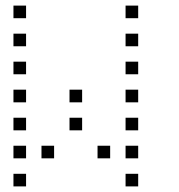

<svg xmlns="http://www.w3.org/2000/svg" viewBox="-20 -693 640 685"><path d="M29 -673Q28 -673 28 -673Q28 -673 28 -672V-629Q28 -628 28 -628Q28 -628 29 -628H72Q73 -628 73 -628Q73 -628 73 -629V-672Q73 -673 73 -673Q73 -673 72 -673ZM429 -673Q428 -673 428 -673Q428 -673 428 -672V-629Q428 -628 428 -628Q428 -628 429 -628H472Q473 -628 473 -628Q473 -628 473 -629V-672Q473 -673 473 -673Q473 -673 472 -673ZM29 -573Q28 -573 28 -573Q28 -573 28 -572V-529Q28 -528 28 -528Q28 -528 29 -528H72Q73 -528 73 -528Q73 -528 73 -529V-572Q73 -573 73 -573Q73 -573 72 -573ZM429 -573Q428 -573 428 -573Q428 -573 428 -572V-529Q428 -528 428 -528Q428 -528 429 -528H472Q473 -528 473 -528Q473 -528 473 -529V-572Q473 -573 473 -573Q473 -573 472 -573ZM29 -473Q28 -473 28 -473Q28 -473 28 -472V-429Q28 -428 28 -428Q28 -428 29 -428H72Q73 -428 73 -428Q73 -428 73 -429V-472Q73 -473 73 -473Q73 -473 72 -473ZM429 -473Q428 -473 428 -473Q428 -473 428 -472V-429Q428 -428 428 -428Q428 -428 429 -428H472Q473 -428 473 -428Q473 -428 473 -429V-472Q473 -473 473 -473Q473 -473 472 -473ZM29 -373Q28 -373 28 -373Q28 -373 28 -372V-329Q28 -328 28 -328Q28 -328 29 -328H72Q73 -328 73 -328Q73 -328 73 -329V-372Q73 -373 73 -373Q73 -373 72 -373ZM229 -373Q228 -373 228 -373Q228 -373 228 -372V-329Q228 -328 228 -328Q228 -328 229 -328H272Q273 -328 273 -328Q273 -328 273 -329V-372Q273 -373 273 -373Q273 -373 272 -373ZM429 -373Q428 -373 428 -373Q428 -373 428 -372V-329Q428 -328 428 -328Q428 -328 429 -328H472Q473 -328 473 -328Q473 -328 473 -329V-372Q473 -373 473 -373Q473 -373 472 -373ZM29 -273Q28 -273 28 -273Q28 -273 28 -272V-229Q28 -228 28 -228Q28 -228 29 -228H72Q73 -228 73 -228Q73 -228 73 -229V-272Q73 -273 73 -273Q73 -273 72 -273ZM229 -273Q228 -273 228 -273Q228 -273 228 -272V-229Q228 -228 228 -228Q228 -228 229 -228H272Q273 -228 273 -228Q273 -228 273 -229V-272Q273 -273 273 -273Q273 -273 272 -273ZM429 -273Q428 -273 428 -273Q428 -273 428 -272V-229Q428 -228 428 -228Q428 -228 429 -228H472Q473 -228 473 -228Q473 -228 473 -229V-272Q473 -273 473 -273Q473 -273 472 -273ZM29 -173Q28 -173 28 -173Q28 -173 28 -172V-129Q28 -128 28 -128Q28 -128 29 -128H72Q73 -128 73 -128Q73 -128 73 -129V-172Q73 -173 73 -173Q73 -173 72 -173ZM129 -173Q128 -173 128 -173Q128 -173 128 -172V-129Q128 -128 128 -128Q128 -128 129 -128H172Q173 -128 173 -128Q173 -128 173 -129V-172Q173 -173 173 -173Q173 -173 172 -173ZM329 -173Q328 -173 328 -173Q328 -173 328 -172V-129Q328 -128 328 -128Q328 -128 329 -128H372Q373 -128 373 -128Q373 -128 373 -129V-172Q373 -173 373 -173Q373 -173 372 -173ZM429 -173Q428 -173 428 -173Q428 -173 428 -172V-129Q428 -128 428 -128Q428 -128 429 -128H472Q473 -128 473 -128Q473 -128 473 -129V-172Q473 -173 473 -173Q473 -173 472 -173ZM29 -73Q28 -73 28 -73Q28 -73 28 -72V-29Q28 -28 28 -28Q28 -28 29 -28H72Q73 -28 73 -28Q73 -28 73 -29V-72Q73 -73 73 -73Q73 -73 72 -73ZM429 -73Q428 -73 428 -73Q428 -73 428 -72V-29Q428 -28 428 -28Q428 -28 429 -28H472Q473 -28 473 -28Q473 -28 473 -29V-72Q473 -73 473 -73Q473 -73 472 -73Z"/></svg>

Font: Doto Light
Style: Regular
Weight: 300
Monospace: yes
Version: Version 1.000